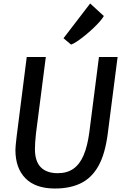

<svg xmlns="http://www.w3.org/2000/svg" viewBox="-20 -1074 712 1102"><path d="M295.5 8Q184 8 126.2 -50.5Q68.5 -109 68.5 -213.5Q68.5 -225 70.2 -242Q72 -259 75.5 -290.5L133.5 -747H243L186.5 -308Q183.5 -281.5 182 -259Q180.5 -236.5 180.5 -218.5Q180.5 -148.5 214 -114.2Q247.5 -80 311.5 -80Q365.5 -80 401.8 -105.8Q438 -131.5 460 -183.2Q482 -235 492.5 -313.5L548 -747H655L598 -303.5Q590.5 -247.5 577.5 -202Q564.5 -156.5 545.5 -122.5Q507.5 -54 445.5 -23Q383.5 8 295.5 8ZM388 -818 344.5 -854.5 497.5 -1054 576 -982Q569 -969 552.2 -950Q535.5 -931 513.5 -910.2Q491.5 -889.5 468 -870.5Q444.5 -851.5 423.5 -837.2Q402.5 -823 388 -818Z"/></svg>

Font: Koeln Type Sans
Style: Italic
Weight: 400
Italic angle: -7.5°
Designer: Eben Sorkin
Foundry: Eben Sorkin
Version: Version 2.001